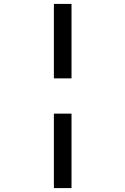

<svg xmlns="http://www.w3.org/2000/svg" viewBox="-20 -850 640 980"><path d="M255 -450V-830H345V-450ZM255 110V-270H345V110Z"/></svg>

Font: NKDuy Mono
Style: Regular
Weight: 400
Monospace: yes
Designer: NKDuy
Foundry: NKDuy
Version: Version 2.251; ttfautohint (v1.8.4.7-5d5b)